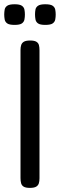

<svg xmlns="http://www.w3.org/2000/svg" viewBox="-34 -880 284 910"><path d="M107.8 10.5Q88.2 10.5 78.6 4.9Q69 -0.8 66.1 -11.4Q63.2 -22 63.2 -35.8V-642.8Q63.2 -656.5 66.5 -666.6Q69.8 -676.8 79.4 -682.4Q89 -688 108.8 -688Q128.5 -688 138 -682.4Q147.5 -676.8 150.4 -666.6Q153.2 -656.5 153.2 -641.8V-34.8Q153.2 -21 150 -10.9Q146.8 -0.8 137.1 4.9Q127.5 10.5 107.8 10.5ZM180.5 -762Q156.2 -762 146.2 -769.1Q136.2 -776.2 134.1 -788Q132 -799.8 132 -811.5Q132 -824 134.1 -834.9Q136.2 -845.8 146.4 -852.8Q156.5 -859.8 180.8 -859.8Q205.8 -859.8 215.8 -852.6Q225.8 -845.5 227.9 -834.1Q230 -822.8 230 -811Q230 -799.5 227.9 -787.9Q225.8 -776.2 215.8 -769.1Q205.8 -762 180.5 -762ZM35.2 -762Q10.2 -762 0.2 -769.1Q-9.8 -776.2 -11.9 -788Q-14 -799.8 -14 -811.5Q-13.8 -824 -11.8 -834.9Q-9.8 -845.8 0.4 -852.8Q10.5 -859.8 35.5 -859.8Q59.8 -859.8 69.8 -852.6Q79.8 -845.5 81.9 -834.1Q84 -822.8 84 -811Q84 -799.5 81.9 -787.9Q79.8 -776.2 69.8 -769.1Q59.8 -762 35.2 -762Z"/></svg>

Font: Fredoka Light
Style: Regular
Weight: 300
Designer: Ben Nathan
Foundry: Milena B. Brandão, Ben Nathan
Version: Version 2.001